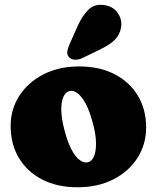

<svg xmlns="http://www.w3.org/2000/svg" viewBox="-20 -778 664 812"><path d="M315.5 -497Q401 -497 464.5 -464.2Q528 -431.5 563 -373.5Q598 -315.5 598 -239Q598 -167.5 561.5 -110.2Q525 -53 459.5 -19.5Q394 14 307.5 14Q222.5 14 159 -18.5Q95.5 -51 60.2 -109.5Q25 -168 25 -246Q25 -315.5 61.5 -372.5Q98 -429.5 163.2 -463.2Q228.5 -497 315.5 -497ZM353 -92Q369 -96.5 377.8 -117.5Q386.5 -138.5 386 -174.2Q385.5 -210 372.5 -258Q359 -309 342 -340.2Q325 -371.5 307 -384.5Q289 -397.5 272.5 -392.5Q257.5 -388.5 248.2 -368.5Q239 -348.5 239.2 -313Q239.5 -277.5 253 -226Q266.5 -175 283.2 -144Q300 -113 318.2 -100.2Q336.5 -87.5 353 -92ZM307.5 -666Q327.5 -711 354.2 -737.2Q381 -763.5 424 -756Q461 -749.5 479.2 -721.2Q497.5 -693 492 -661.5Q486.5 -631 466.5 -610.5Q446.5 -590 404.5 -569.5L326.5 -531.5Q312.5 -525 297 -525.5Q281.5 -526 272.5 -535.5Q262.5 -546.5 264.5 -559.8Q266.5 -573 273 -588Z"/></svg>

Font: Fraunces SuperSoft Wonky
Style: Regular
Weight: 900
Version: Version 1.000;[b76b70a41]